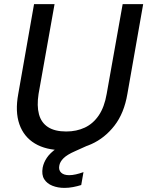

<svg xmlns="http://www.w3.org/2000/svg" viewBox="-20 -720 718 936"><path d="M285 12Q204 12 150 -20.5Q96 -53 74.5 -114.5Q53 -176 69 -262L146 -700H246L168 -262Q159 -204 170 -163Q181 -122 214 -100.5Q247 -79 303 -79Q353 -79 393.5 -98Q434 -117 461.5 -157.5Q489 -198 500 -262L578 -700H678L601 -262Q585 -168 538 -107.5Q491 -47 425.5 -17.5Q360 12 285 12ZM294 196Q262 196 235.5 185.5Q209 175 195.5 153.5Q182 132 188 97Q193 72 208.5 49Q224 26 255 4Q286 -18 336 -37L390 -59L406 -10L346 17Q307 34 289.5 51.5Q272 69 269 88Q265 109 278 121.5Q291 134 317 134Q332 134 350 130Q368 126 387 119L376 182Q357 188 336 192Q315 196 294 196Z"/></svg>

Font: DM Sans 17pt Medium
Style: Italic
Weight: 500
Italic angle: -10°
Version: Version 4.004;gftools[0.9.30]